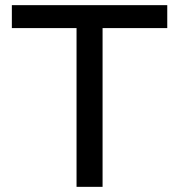

<svg xmlns="http://www.w3.org/2000/svg" viewBox="-20 -725 695 745"><path d="M277 0V-616H26V-705H629V-616H378V0Z"/></svg>

Font: Nunito Sans 7pt Medium
Style: Regular
Weight: 500
Designer: Vernon Adams
Foundry: Vernon Adams
Version: Version 3.101;gftools[0.9.27]